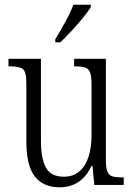

<svg xmlns="http://www.w3.org/2000/svg" viewBox="-20 -786 566 816"><path d="M233 10Q164 10 128 -36Q92 -82 92 -185V-434Q92 -482 76.5 -493Q61 -504 23 -504H16V-536H154V-186Q154 -113 175 -74Q196 -35 251 -35Q292 -35 318 -58Q344 -81 356.5 -120.5Q369 -160 369 -210V-426Q369 -462 362.5 -478.5Q356 -495 341 -499.5Q326 -504 300 -504H295V-536H430V-104Q430 -71 437 -55.5Q444 -40 459 -36Q474 -32 499 -32H506V0H381L373 -81H369Q326 10 233 10ZM215 -619Q237 -656 258 -694Q279 -732 292 -766H366V-756Q356 -739 333.5 -711.5Q311 -684 285 -655.5Q259 -627 236 -606H215Z"/></svg>

Font: Noto Serif Bengali Condensed Light
Style: Regular
Weight: 300
Width: 3
Designer: Juan Bruce, Universal Thirst, Indian Type Foundry and the Monotype Design Team.
Foundry: Monotype Imaging Inc.
Version: Version 2.003; ttfautohint (v1.8.4.7-5d5b)